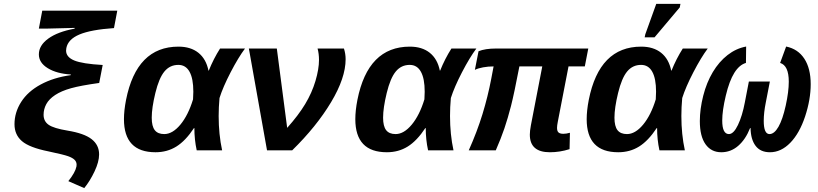

<svg xmlns="http://www.w3.org/2000/svg" viewBox="-20 -780 4241 996"><path d="M206.1 -184.6Q206.1 -150.9 232.4 -132.6Q258.8 -114.3 330.1 -102.5Q416.5 -88.4 455.3 -58.1Q494.1 -27.8 494.1 21Q494.1 59.1 470.5 109.1Q446.8 159.2 417 195.8L334.5 159.7Q370.6 114.3 376.5 84L377.4 74.7Q377.4 59.6 366.9 49.1Q356.4 38.6 333.3 30.3Q310.1 22 231.9 5.4Q132.3 -14.6 93.8 -47.9Q55.2 -81.1 55.2 -135.7Q55.2 -196.8 89.8 -251.2Q124.5 -305.7 191.4 -341.8Q258.3 -377.9 346.7 -390.1L347.7 -393.6Q273.9 -397.9 227.8 -426.3Q181.6 -454.6 181.6 -498Q181.6 -544.4 230.5 -579.8Q279.3 -615.2 366.7 -631.3L367.7 -635.3L228.5 -631.8H181.6L199.2 -724.6H588.4L571.3 -634.3Q451.2 -626 392.1 -601.1Q333 -576.2 324.2 -530.8L322.8 -517.6Q322.8 -483.9 365.2 -466.3Q407.7 -448.7 512.7 -442.9L494.6 -349.6Q398.9 -336.4 348.4 -322.3Q297.9 -308.1 266.1 -287.1Q234.4 -266.1 220.2 -240Q206.1 -213.9 206.1 -184.6Z M986.3 -115.7Q942.4 -49.3 894.8 -19.8Q847.2 9.8 786.6 9.8Q623 9.8 623 -161.6Q623 -206.1 633.8 -261.7Q688.5 -538.1 905.8 -538.1Q969.2 -538.1 1009.3 -506.1Q1049.3 -474.1 1061.5 -413.6H1063Q1087.9 -475.6 1121.6 -528.3H1251Q1216.3 -481.9 1176.5 -405.3Q1136.7 -328.6 1118.7 -271.5Q1114.3 -224.1 1114.3 -178.2Q1114.3 -83 1132.3 0H1000.5Q988.3 -55.7 988.3 -115.7ZM767.1 -169.4Q767.1 -125 783 -104.7Q798.8 -84.5 832 -84.5Q875 -84.5 915.8 -133.5Q956.5 -182.6 981.4 -264.6L982.9 -304.2Q982.9 -372.6 963.1 -408Q943.4 -443.4 905.3 -443.4Q861.3 -443.4 833 -409.2Q804.7 -375 785.9 -297.6Q767.1 -220.2 767.1 -169.4Z M1495.6 0H1365.2L1271 -528.3H1416L1469.7 -116.7Q1527.8 -181.6 1563 -240Q1598.1 -298.3 1616.5 -360.1Q1634.8 -421.9 1634.8 -469.2Q1634.8 -501 1627.4 -528.3H1764.2Q1772.9 -501 1772.9 -472.7Q1772.9 -376 1697.5 -250Q1622.1 -124 1495.6 0Z M2186.5 -115.7Q2142.6 -49.3 2095 -19.8Q2047.4 9.8 1986.8 9.8Q1823.2 9.8 1823.2 -161.6Q1823.2 -206.1 1834 -261.7Q1888.7 -538.1 2106 -538.1Q2169.4 -538.1 2209.5 -506.1Q2249.5 -474.1 2261.7 -413.6H2263.2Q2288.1 -475.6 2321.8 -528.3H2451.2Q2416.5 -481.9 2376.7 -405.3Q2336.9 -328.6 2318.8 -271.5Q2314.5 -224.1 2314.5 -178.2Q2314.5 -83 2332.5 0H2200.7Q2188.5 -55.7 2188.5 -115.7ZM1967.3 -169.4Q1967.3 -125 1983.2 -104.7Q1999 -84.5 2032.2 -84.5Q2075.2 -84.5 2116 -133.5Q2156.7 -182.6 2181.6 -264.6L2183.1 -304.2Q2183.1 -372.6 2163.3 -408Q2143.6 -443.4 2105.5 -443.4Q2061.5 -443.4 2033.2 -409.2Q2004.9 -375 1986.1 -297.6Q1967.3 -220.2 1967.3 -169.4Z M2929.2 -435.5 2873.5 -147.9Q2869.6 -128.4 2869.6 -116.7Q2869.6 -99.6 2877.4 -92.8Q2885.3 -85.9 2902.3 -85.9Q2918 -85.9 2936.5 -91.3L2934.6 -6.3Q2884.3 9.8 2832.5 9.8Q2728.5 9.8 2728.5 -81.5Q2728.5 -100.6 2733.9 -129.4L2793 -435.5H2674.3Q2647 -293.5 2630.9 -230.5Q2614.7 -167.5 2596.7 -114.3Q2578.6 -61 2551.8 0H2411.6Q2455.1 -97.2 2482.9 -188Q2510.7 -278.8 2528.3 -371.1L2540.5 -435.5Q2512.7 -435.5 2486.1 -430.7Q2459.5 -425.8 2443.4 -417.5L2462.4 -514.2Q2496.6 -528.3 2553.7 -528.3H3031.7L3013.7 -435.5Z M3386.7 -115.7Q3342.8 -49.3 3295.2 -19.8Q3247.6 9.8 3187 9.8Q3023.4 9.8 3023.4 -161.6Q3023.4 -206.1 3034.2 -261.7Q3088.9 -538.1 3306.2 -538.1Q3369.6 -538.1 3409.7 -506.1Q3449.7 -474.1 3461.9 -413.6H3463.4Q3488.3 -475.6 3522 -528.3H3651.4Q3616.7 -481.9 3576.9 -405.3Q3537.1 -328.6 3519 -271.5Q3514.6 -224.1 3514.6 -178.2Q3514.6 -83 3532.7 0H3400.9Q3388.7 -55.7 3388.7 -115.7ZM3167.5 -169.4Q3167.5 -125 3183.3 -104.7Q3199.2 -84.5 3232.4 -84.5Q3275.4 -84.5 3316.2 -133.5Q3356.9 -182.6 3381.8 -264.6L3383.3 -304.2Q3383.3 -372.6 3363.5 -408Q3343.8 -443.4 3305.7 -443.4Q3261.7 -443.4 3233.4 -409.2Q3205.1 -375 3186.3 -297.6Q3167.5 -220.2 3167.5 -169.4ZM3324.2 -586.4 3327.6 -602.5 3384.3 -759.8H3509.8L3506.3 -741.7L3375.5 -586.4Z M3974.1 9.8Q3924.8 9.8 3899.7 -23.4Q3874.5 -56.6 3873.5 -115.7H3871.1Q3847.7 -56.6 3809.3 -23.4Q3771 9.8 3721.7 9.8Q3669.4 9.8 3639.9 -31.7Q3610.4 -73.2 3610.4 -151.9Q3610.4 -213.9 3627.9 -283Q3645.5 -352.1 3677.7 -406Q3710 -460 3754.2 -494.4Q3798.3 -528.8 3850.6 -538.6L3849.6 -453.6Q3815.4 -443.8 3789.3 -402.1Q3763.2 -360.4 3744.9 -283.2Q3726.6 -206.1 3726.6 -154.8Q3726.6 -84.5 3761.2 -84.5Q3785.6 -84.5 3808.1 -131.6Q3830.6 -178.7 3843.8 -248.5L3864.7 -356.9H3973.6L3952.6 -248.5Q3941.9 -195.8 3941.9 -153.3Q3941.9 -84.5 3971.7 -84.5Q3996.6 -84.5 4018.3 -122.3Q4040 -160.2 4055.9 -232.2Q4071.8 -304.2 4071.8 -356.4Q4071.8 -439.9 4026.9 -453.6L4058.1 -538.6Q4119.6 -525.9 4152.6 -475.3Q4185.5 -424.8 4185.5 -343.3Q4185.5 -263.7 4156.5 -176Q4127.4 -88.4 4079.6 -39.3Q4031.7 9.8 3974.1 9.8Z"/></svg>

Font: Liberation Mono
Style: Bold Italic
Weight: 700
Italic angle: -12°
Monospace: yes
Designer: Steve Matteson
Foundry: Ascender Corporation
Version: Version 2.1.5